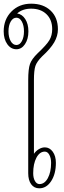

<svg xmlns="http://www.w3.org/2000/svg" viewBox="-45 -1011 349 1041"><path d="M258 -128Q258 -68 232.5 -29Q207 10 168 10Q140 10 124 -12Q108 -34 108 -72V-577Q108 -637 117.5 -664Q127 -691 159 -722Q208 -768 223 -793.5Q238 -819 238 -853Q238 -904 207 -934Q176 -964 124 -964Q77 -964 48 -938Q75 -934 92 -907.5Q109 -881 109 -841Q109 -799 90.5 -771.5Q72 -744 44 -744Q14 -744 -5.5 -771.5Q-25 -799 -25 -841Q-25 -906 17 -948.5Q59 -991 124 -991Q190 -991 229.5 -953.5Q269 -916 269 -852Q269 -816 249 -781.5Q229 -747 183 -705Q155 -677 147 -653.5Q139 -630 139 -577V-177Q150 -193 166 -202.5Q182 -212 198 -212Q224 -212 241 -188.5Q258 -165 258 -128ZM44 -915Q25 -915 13 -894Q1 -873 1 -841Q1 -809 13 -788Q25 -767 44 -767Q62 -767 73.5 -788Q85 -809 85 -841Q85 -873 73.5 -894Q62 -915 44 -915ZM232 -128Q232 -154 222.5 -171.5Q213 -189 198 -189Q170 -189 152.5 -156Q135 -123 135 -72Q135 -46 144.5 -29.5Q154 -13 169 -13Q197 -13 214.5 -45.5Q232 -78 232 -128Z"/></svg>

Font: KoHo ExtraLight
Style: Regular
Weight: 275
Version: Version 1.000; ttfautohint (v1.6)